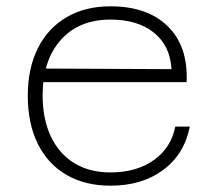

<svg xmlns="http://www.w3.org/2000/svg" viewBox="-20 -576 690 608"><path d="M330 12Q249 12 190 -22.5Q131 -57 99.5 -121Q68 -185 68 -273Q68 -359 99.5 -422.5Q131 -486 190 -521Q249 -556 330 -556Q447 -556 511.5 -492.5Q576 -429 571 -316H105V-359L523 -357Q519 -431 467.5 -472.5Q416 -514 330 -514Q230 -514 172.5 -449.5Q115 -385 115 -274Q115 -199 141 -144Q167 -89 215 -59.5Q263 -30 330 -30Q412 -30 467 -69Q522 -108 535 -175H581Q564 -88 497 -38Q430 12 330 12Z"/></svg>

Font: Azeret Mono Thin Thin
Style: Regular
Weight: 250
Version: Version 1.002